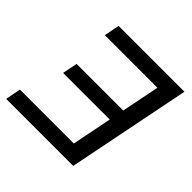

<svg xmlns="http://www.w3.org/2000/svg" viewBox="-178 -863 1025 1025"><g transform="rotate(45 335.0 -350.0)"><path d="M535 -613H138L155 -700H652L512 0H6L23 -87H430L475 -313H123L140 -398H492Z"/></g></svg>

Font: Montserrat Medium
Style: Italic
Weight: 500
Italic angle: -11.3°
Designer: Julieta Ulanovsky
Foundry: Julieta Ulanovsky
Version: Version 9.000; ttfautohint (v1.8.4.7-5d5b)